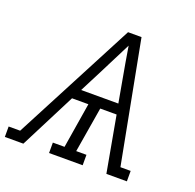

<svg xmlns="http://www.w3.org/2000/svg" viewBox="-143 -869 1022 1004"><g transform="rotate(20 367.5 -367.5)"><path d="M-15 0V-58H49L403 -735H478L607 -58H664V0H550L494 -310H403L361 -58H418V0H231V-58H296L337 -310H246L88 0ZM276 -367H483L461 -490Q453 -535 445 -580Q437 -625 430 -670Q407 -625 384.5 -580Q362 -535 339 -490Z"/></g></svg>

Font: Iosevka Etoile Light Oblique
Style: Regular
Weight: 300
Italic angle: -9°
Designer: Belleve Invis
Foundry: Belleve Invis
Version: Version 15.5.2; ttfautohint (v1.8.4)